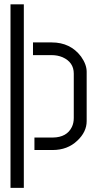

<svg xmlns="http://www.w3.org/2000/svg" viewBox="-20 -704 452 901"><path d="M29.3 177.7V-683.6H91.8V177.7ZM134.8 -445.3V-504.9H222.7Q310.5 -504.9 360.4 -438.5Q386.7 -401.4 386.7 -367.2V-135.7Q386.7 -85 342.8 -43.9Q296.9 0 226.6 0H141.6V-58.6H228.5Q293.9 -59.6 317.4 -108.4Q326.2 -127 326.2 -150.4V-358.4Q326.2 -412.1 273.4 -435.5Q250 -445.3 222.7 -445.3Z"/></svg>

Font: Post No Bills Colombo
Style: Medium
Weight: 600
Designer: Kosala Senevirathne, Siva Puranthara, Lasantha Premarathna, Tharique Azeez
Foundry: Mooniak
Version: Version 1.220 ; ttfautohint (v1.5)